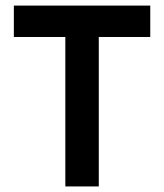

<svg xmlns="http://www.w3.org/2000/svg" viewBox="-20 -670 590 690"><path d="M520 -649.9V-537.1H335V0H214.8V-537.1H29.8V-649.9Z"/></svg>

Font: Overused Grotesk SemiBold
Style: Regular
Weight: 600
Version: Version 0.002